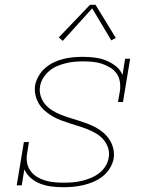

<svg xmlns="http://www.w3.org/2000/svg" viewBox="-20 -776 640 804"><path d="M245 8Q220 8 196 5Q172 2 149.5 -6.5Q127 -15 109 -30.5Q91 -46 82 -67L71 0H50L80 -181H101L94 -136Q90 -116 93 -96.5Q96 -77 107 -61.5Q118 -46 134 -36Q150 -26 168 -20.5Q186 -15 206 -13Q226 -11 246 -11Q265 -11 284 -12.5Q303 -14 322 -18.5Q341 -23 359.5 -30.5Q378 -38 394 -50Q410 -62 421 -79Q432 -96 435 -115Q439 -136 433 -155.5Q427 -175 414.5 -190Q402 -205 385 -215.5Q368 -226 349.5 -233.5Q331 -241 312 -247Q293 -253 274 -259Q255 -265 236 -272Q217 -279 200 -289Q183 -299 168 -312Q153 -325 143 -341.5Q133 -358 128.5 -378Q124 -398 127 -419Q131 -439 142 -458Q153 -477 169 -491Q185 -505 204.5 -514.5Q224 -524 244.5 -529Q265 -534 285 -536Q305 -538 325 -538Q350 -538 375.5 -535Q401 -532 423.5 -523Q446 -514 465 -499Q484 -484 493 -462L504 -530H525L495 -349H474L482 -394Q485 -414 482 -433.5Q479 -453 468.5 -468Q458 -483 441.5 -493Q425 -503 407 -509Q389 -515 369 -517Q349 -519 329 -519Q311 -519 293 -517.5Q275 -516 256.5 -511.5Q238 -507 220 -499.5Q202 -492 187 -479.5Q172 -467 161.5 -450.5Q151 -434 148 -416Q144 -395 150 -375Q156 -355 168.5 -340Q181 -325 197.5 -314.5Q214 -304 232.5 -296.5Q251 -289 270.5 -283Q290 -277 309 -271Q328 -265 346.5 -258Q365 -251 382.5 -241.5Q400 -232 414.5 -219Q429 -206 439.5 -189.5Q450 -173 454.5 -153Q459 -133 456 -112Q452 -91 440 -71.5Q428 -52 410.5 -38Q393 -24 372 -15Q351 -6 330 -1Q309 4 288 6Q267 8 245 8ZM243 -605 226 -619 357 -756H380L465 -617L446 -607L366 -741Z"/></svg>

Font: Iosevka Slab ThExObl
Style: Regular
Weight: 100
Width: 7
Italic angle: -9°
Monospace: yes
Designer: Belleve Invis
Foundry: Belleve Invis
Version: Version 11.1.1; ttfautohint (v1.8.3)